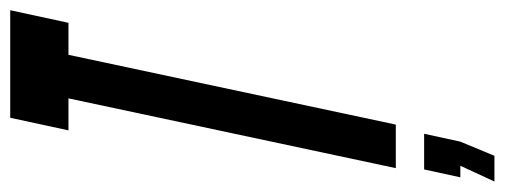

<svg xmlns="http://www.w3.org/2000/svg" viewBox="-330 -456 963 366"><g transform="rotate(-90 151.0 -273.5)"><path d="M13 0H96L229 -624H290L314 -735H109L85 -624H146ZM-12.5 188H36.5L63.5 123L78.5 54H10.5L-4.5 123H17.5Z"/></g></svg>

Font: League Gothic Condensed Italic
Style: Regular
Weight: 400
Width: 3
Designer: The League of Moveable Type
Version: Version 1.600; ttfautohint (v1.8.3)